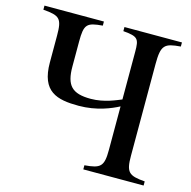

<svg xmlns="http://www.w3.org/2000/svg" viewBox="-99 -760 855 858"><g transform="rotate(15 328.5 -331.0)"><path d="M639 0V-19C564 -25 550 -37 550 -114V-538C550 -627 565 -637 639 -643V-662H373V-643C442 -637 448 -628 448 -567V-347C427 -339 373 -313 310 -313C223 -313 194 -344 194 -432V-547C194 -627 205 -637 278 -643V-662H3V-643C80 -637 92 -626 92 -547V-423C92 -288 165 -269 266 -269C349 -269 414 -297 448 -315V-114C448 -37 434 -25 360 -19V0Z"/></g></svg>

Font: STIX Math
Style: Regular
Weight: 400
Designer: MicroPress Inc., with final additions and corrections provided by Coen Hoffman, Elsevier (retired)
Version: Version 1.1.0